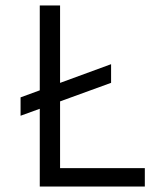

<svg xmlns="http://www.w3.org/2000/svg" viewBox="-20 -680 561 700"><path d="M55 -325 385 -446V-378L55 -258ZM125 0V-660H199V0ZM154 0V-67H508V0Z"/></svg>

Font: Bricolage Grotesque 72pt Light
Style: Regular
Weight: 300
Designer: Mathieu Triay
Foundry: Atelier Triay
Version: Version 1.001;gftools[0.9.33.dev8+g029e19f]